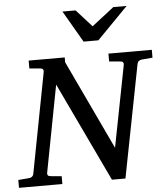

<svg xmlns="http://www.w3.org/2000/svg" viewBox="-74 -969 889 1023"><g transform="rotate(-5 370.5 -458.0)"><path d="M698.2 -624Q688.5 -623 681.9 -618.4Q675.3 -613.8 672.9 -604L555.2 0H482.9L231 -530.8L142.1 -65.9Q140.6 -58.6 144.5 -53.2Q148.4 -47.9 162.1 -46.9L217.8 -42V0H-14.2V-42L43 -46.9Q63.5 -48.3 67.9 -65.9L170.9 -604Q172.4 -612.3 168.5 -617.7Q164.6 -623 151.9 -624L96.2 -628.9V-670.9H289.1V-645L514.2 -168L599.1 -604Q600.6 -612.3 596.7 -617.7Q592.8 -623 580.1 -624L522.9 -628.9V-670.9H754.9V-628.9ZM475.6 -746.1H396.5L298.3 -915.5H368.7L451.7 -823.2L570.3 -915.5H641.6Z"/></g></svg>

Font: Charis SIL Phon
Style: Italic
Weight: 400
Italic angle: -11°
Foundry: SIL International
Version: Version 5.000